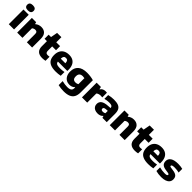

<svg xmlns="http://www.w3.org/2000/svg" viewBox="493 -2824 5072 5072"><g transform="rotate(45 3029.0 -287.5)"><path d="M58.5 0V-548.5H255V0ZM38.5 -709.5Q38.5 -805 156.5 -805Q274.5 -805 274.5 -709.5Q274.5 -613.5 156.5 -613.5Q38.5 -613.5 38.5 -709.5Z M372 -548.5H532.5L545.5 -496H554Q585.5 -525.5 629 -541.5Q672.5 -557.5 722.5 -557.5Q818.5 -557.5 874.2 -500Q930 -442.5 930 -322.5V0H734V-311Q734 -355 716 -373.5Q698 -392 662 -392Q635 -392 610 -382.5Q585 -373 568 -355.5V0H372Z M1428 -153.5V-2.5Q1402.5 3 1372 6.8Q1341.5 10.5 1314 10.5Q1087.5 10.5 1087.5 -207V-396H998.5V-548.5H1087.5L1123.5 -740H1283.5V-548.5H1426.5V-396H1283.5V-240.5Q1283.5 -205 1292.2 -184.8Q1301 -164.5 1319.5 -156Q1338 -147.5 1370 -147.5Q1392.5 -147.5 1428 -153.5Z M2026 -220H1674Q1677 -187 1693.2 -168Q1709.5 -149 1745.5 -140.5Q1781.5 -132 1844.5 -132Q1913 -132 1992 -147.5V-6.5Q1904.5 10.5 1815.5 10.5Q1698.5 10.5 1624.5 -19.8Q1550.5 -50 1515 -112.5Q1479.5 -175 1479.5 -274Q1479.5 -362 1512.2 -425.8Q1545 -489.5 1608.2 -523.5Q1671.5 -557.5 1762 -557.5Q1848 -557.5 1907 -523.2Q1966 -489 1996 -424Q2026 -359 2026 -267.5ZM1673 -327H1845Q1843.5 -386 1823 -412Q1802.5 -438 1759.5 -438Q1716 -438 1695.2 -412Q1674.5 -386 1673 -327Z M2128 206.5V56.5Q2179.5 69.5 2229.5 76.2Q2279.5 83 2321.5 83Q2378.5 83 2413 70.8Q2447.5 58.5 2463.2 33.5Q2479 8.5 2479 -32V-60H2470Q2414 0.5 2318 0.5Q2255 0.5 2202.8 -29.5Q2150.5 -59.5 2119.2 -119Q2088 -178.5 2088 -263Q2088 -404 2174.2 -480.8Q2260.5 -557.5 2430 -557.5Q2492 -557.5 2558 -548.8Q2624 -540 2675 -524V-69.5Q2675 35 2638.5 101Q2602 167 2527.5 198.5Q2453 230 2337 230Q2225 230 2128 206.5ZM2479 -180V-404.5Q2447.5 -411.5 2412.5 -411.5Q2348.5 -411.5 2316 -379.2Q2283.5 -347 2283.5 -279Q2283.5 -212.5 2311.2 -184.2Q2339 -156 2392 -156Q2415.5 -156 2438.2 -162Q2461 -168 2479 -180Z M2792 -548.5H2951.5L2967 -481.5H2975.5Q2998 -519.5 3036 -538.2Q3074 -557 3123.5 -557Q3145 -557 3172 -553V-378.5Q3147.5 -383 3111.5 -383Q3076 -383 3041.8 -371.8Q3007.5 -360.5 2988 -340.5V0H2792Z M3718 -307V0H3556.5L3543 -50.5H3534.5Q3508.5 -19.5 3469.8 -4.5Q3431 10.5 3383.5 10.5Q3321.5 10.5 3277.5 -10.2Q3233.5 -31 3211 -67.8Q3188.5 -104.5 3188.5 -152.5Q3188.5 -233 3249 -277Q3309.5 -321 3440 -328.5L3526 -334.5Q3524 -364 3510.8 -381.2Q3497.5 -398.5 3470.2 -406Q3443 -413.5 3397.5 -413.5Q3361.5 -413.5 3318.5 -407.8Q3275.5 -402 3238.5 -391V-533Q3282.5 -545 3334.5 -551.2Q3386.5 -557.5 3433 -557.5Q3535.5 -557.5 3597.2 -533.8Q3659 -510 3688.5 -455.5Q3718 -401 3718 -307ZM3526.5 -142.5V-230.5L3460 -226Q3418.5 -222.5 3400 -208.8Q3381.5 -195 3381.5 -170Q3381.5 -146.5 3398.5 -133.2Q3415.5 -120 3448 -120Q3494.5 -120 3526.5 -142.5Z M3830.5 -548.5H3991L4004 -496H4012.5Q4044 -525.5 4087.5 -541.5Q4131 -557.5 4181 -557.5Q4277 -557.5 4332.8 -500Q4388.5 -442.5 4388.5 -322.5V0H4192.5V-311Q4192.5 -355 4174.5 -373.5Q4156.5 -392 4120.5 -392Q4093.5 -392 4068.5 -382.5Q4043.5 -373 4026.5 -355.5V0H3830.5Z M4886.5 -153.5V-2.5Q4861 3 4830.5 6.8Q4800 10.5 4772.5 10.5Q4546 10.5 4546 -207V-396H4457V-548.5H4546L4582 -740H4742V-548.5H4885V-396H4742V-240.5Q4742 -205 4750.8 -184.8Q4759.5 -164.5 4778 -156Q4796.5 -147.5 4828.5 -147.5Q4851 -147.5 4886.5 -153.5Z M5484.5 -220H5132.5Q5135.5 -187 5151.8 -168Q5168 -149 5204 -140.5Q5240 -132 5303 -132Q5371.5 -132 5450.5 -147.5V-6.5Q5363 10.5 5274 10.5Q5157 10.5 5083 -19.8Q5009 -50 4973.5 -112.5Q4938 -175 4938 -274Q4938 -362 4970.8 -425.8Q5003.5 -489.5 5066.8 -523.5Q5130 -557.5 5220.5 -557.5Q5306.5 -557.5 5365.5 -523.2Q5424.5 -489 5454.5 -424Q5484.5 -359 5484.5 -267.5ZM5131.5 -327H5303.5Q5302 -386 5281.5 -412Q5261 -438 5218 -438Q5174.5 -438 5153.8 -412Q5133 -386 5131.5 -327Z M5558.5 -15V-151.5Q5602.5 -139 5654 -132Q5705.5 -125 5756.5 -125Q5807.5 -125 5828.5 -135Q5849.5 -145 5849.5 -164.5Q5849.5 -178.5 5841 -185.5Q5832.5 -192.5 5809.5 -196L5706 -212Q5621 -225 5582.2 -264.8Q5543.5 -304.5 5543.5 -374Q5543.5 -460.5 5616.2 -509Q5689 -557.5 5835 -557.5Q5879 -557.5 5923.5 -552Q5968 -546.5 6001 -537.5V-401Q5967 -410.5 5924.2 -416Q5881.5 -421.5 5839 -421.5Q5774.5 -421.5 5750.5 -410.2Q5726.5 -399 5726.5 -380.5Q5726.5 -368.5 5735.2 -361.2Q5744 -354 5766.5 -350.5L5870 -334.5Q5951.5 -322 5991.8 -285Q6032 -248 6032 -172.5Q6032 -115.5 6000.2 -74.5Q5968.5 -33.5 5907.2 -11.5Q5846 10.5 5759.5 10.5Q5704.5 10.5 5652.8 4Q5601 -2.5 5558.5 -15Z"/></g></svg>

Font: Encode Sans Semi Expanded ExBd
Style: Regular
Weight: 800
Width: 6
Designer: Multiple Designers
Foundry: Impallari Type
Version: Version 2.000